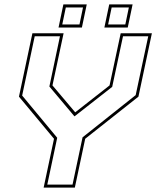

<svg xmlns="http://www.w3.org/2000/svg" viewBox="-20 -851 709 871"><path d="M178 0 225 -221.5 66 -412.5 127 -700H268.5L218 -463.5L325 -337H315.5L477 -463.5L527.5 -700H669L608 -412.5L366.5 -221.5L319.5 0ZM194.5 -13.5H309L354.5 -228L595.5 -419.5L652.5 -686.5H538L489 -457L318.5 -323.5H317.5L204 -458.5L252 -686.5H137.5L80.5 -417.5L239.5 -226ZM453.5 -726 475.5 -831H581.5L559.5 -726ZM245.5 -726 267.5 -831H373.5L351.5 -726ZM262.5 -740H340.5L356.5 -817H278.5ZM470.5 -740H548.5L564.5 -817H486.5Z"/></svg>

Font: Tourney Thin
Style: Italic
Weight: 100
Italic angle: -12°
Designer: Tyler Finck
Foundry: Etcetera Type Co
Version: Version 1.015